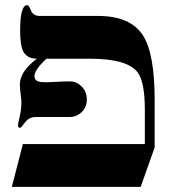

<svg xmlns="http://www.w3.org/2000/svg" viewBox="-20 -725 656 745"><path d="M316.9 -338.9Q316.9 -307.1 294.4 -287.6Q275.4 -271 252 -271H119.1Q92.3 -271 77.1 -250Q62 -229 58.1 -229Q49.8 -229 49.8 -238.8Q49.8 -244.1 56.4 -272.5Q63 -300.8 63 -327.1Q63 -336.9 60.1 -359.4Q57.1 -381.8 57.1 -397Q57.1 -447.8 123 -497.1Q85.4 -497.6 70.8 -524.4Q58.1 -548.3 58.1 -606.9Q58.1 -705.1 85.9 -705.1Q91.8 -705.1 100.3 -684.1Q108.9 -663.1 134.8 -663.1H360.8Q486.8 -663.1 535.2 -586.9Q580.1 -516.1 580.1 -336.9V-152.8L525.9 0H25.9L68.8 -166H542V-298.8Q542 -410.6 512.2 -446.8Q470.2 -497.1 330.1 -497.1H160.2Q113.8 -454.1 113.8 -430.2Q113.8 -412.6 131.3 -408.2Q138.7 -405.8 163.1 -405.8Q172.4 -405.8 199 -407.5Q225.6 -409.2 252 -409.2Q275.9 -409.2 294.9 -391.1Q316.9 -371.1 316.9 -338.9Z"/></svg>

Font: Ezra SIL
Style: Regular
Weight: 400
Designer: Development by SIL's NRSI team. OpenType tables by Ralph Hancock ( hancock@dircon.co.uk )
Foundry: SIL International, Version 2.51: 2007
Version: Version 2.51, 2007